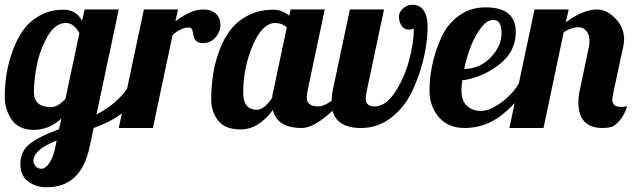

<svg xmlns="http://www.w3.org/2000/svg" viewBox="-45 -540 2689 810"><path d="M312 -500H456L362 -57Q474 -115 516 -210L512 -131Q503 -86 461 -55.5Q419 -25 350 0L333 80Q297 250 153 250Q105 250 73 225Q41 200 41 153Q41 97 81.5 66Q122 35 204 5L214 -40Q161 8 99 8Q34 8 4.5 -35Q-25 -78 -25 -132Q-25 -177 -18 -223.5Q-11 -270 6.5 -320.5Q24 -371 51 -410Q78 -449 122 -474Q166 -499 222 -499Q277 -499 301 -452ZM233 -443Q188 -443 155.5 -386Q123 -329 110.5 -265.5Q98 -202 98 -151Q98 -88 171 -88Q198 -88 231 -123L290 -400Q267 -443 233 -443ZM96 139Q96 151 105.5 161.5Q115 172 130 172Q146 172 162.5 148.5Q179 125 188 83L194 53Q96 91 96 139Z M562 -500H706L695 -450Q759 -500 813 -500Q846 -500 865.5 -482.5Q885 -465 885 -436Q885 -407 864.5 -382.5Q844 -358 810 -358Q791 -358 781.5 -368.5Q772 -379 771 -391Q770 -403 766 -413.5Q762 -424 752 -424Q718 -424 683 -392L600 0H456Z M1181 -500H1325L1253 -160Q1249 -138 1249 -129Q1249 -91 1299 -91Q1313 -91 1331.5 -101Q1350 -111 1364 -122Q1378 -133 1400 -152.5Q1422 -172 1431 -179H1465Q1461 -175 1431.5 -144Q1402 -113 1382.5 -94.5Q1363 -76 1333 -51Q1303 -26 1276.5 -13Q1250 0 1228 0Q1125 0 1106 -76Q1046 6 970 6Q904 6 875 -31.5Q846 -69 846 -121Q846 -175 854 -226.5Q862 -278 881 -328.5Q900 -379 929 -416Q958 -453 1004 -476Q1050 -499 1108 -499Q1145 -499 1175 -474ZM1116 -443Q1062 -443 1021.5 -349Q981 -255 981 -148Q981 -77 1039 -77Q1069 -77 1103 -127Q1104 -142 1109 -160L1165 -425Q1144 -443 1116 -443Z M1695 -520Q1726 -520 1742.5 -495.5Q1759 -471 1759 -430Q1759 -367 1743 -296.5Q1727 -226 1695 -157.5Q1663 -89 1606.5 -44.5Q1550 0 1478 0Q1354 0 1354 -109Q1354 -136 1359 -160L1431 -500H1575L1503 -160Q1498 -137 1498 -123Q1498 -91 1536 -91Q1582 -91 1621.5 -151Q1661 -211 1681 -286Q1701 -361 1701 -419Q1689 -415 1680 -415Q1660 -415 1649 -431.5Q1638 -448 1638 -471Q1638 -488 1655 -504Q1672 -520 1695 -520Z M1902 -158Q1902 -113 1926 -92.5Q1950 -72 1984 -72Q2023 -72 2075 -111.5Q2127 -151 2152 -204H2197Q2148 -116 2076 -58Q2004 0 1915 0Q1846 0 1806.5 -45.5Q1767 -91 1767 -159Q1767 -212 1779 -268Q1791 -324 1816 -380.5Q1841 -437 1890 -473Q1939 -509 2003 -509Q2131 -509 2131 -405Q2131 -321 2059.5 -266.5Q1988 -212 1905 -201Q1902 -177 1902 -158ZM2071 -400Q2071 -456 2036 -456Q2010 -456 1984.5 -423Q1959 -390 1941.5 -345Q1924 -300 1913 -249Q1979 -250 2024.5 -297Q2070 -344 2071 -400Z M2601 -92Q2588 -52 2568.5 -30.5Q2549 -9 2534 -4.5Q2519 0 2497 0Q2395 0 2395 -109Q2395 -132 2401 -160L2439 -340Q2442 -353 2442 -366Q2442 -393 2429 -409Q2416 -425 2396 -425Q2364 -425 2333 -404L2248 0H2104L2210 -500H2354L2342 -446Q2416 -500 2473 -500Q2515 -500 2551.5 -462Q2588 -424 2588 -374Q2588 -367 2586 -351Q2584 -339 2561 -235.5Q2538 -132 2538 -120Q2538 -89 2575 -89Q2593 -89 2601 -92Z"/></svg>

Font: Lobster 1.3
Style: Regular
Weight: 400
Designer: Pablo Impallari
Foundry: Pablo Impallari. www.impallari.com
Version: Version 1.003 2010